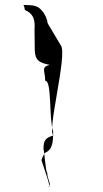

<svg xmlns="http://www.w3.org/2000/svg" viewBox="-20 -653 414 773"><path d="M74 -633C108 -633 122 -631 136 -622C152 -611 168 -587 172 -559L225 -470C253 -435 166 -116 196 -108C163 -98 155 -88 155 -53C158 -50 164 42 170 42C170 70 190 90 175 99C188 108 163 42 147 -8C148 -12 156 -34 162 -38C192 -51 194 -82 194 -124C176 -174 190 -328 162 -328C162 -369 143 -382 180 -392C138 -400 122 -410 120 -449L119 -535C122 -575 114 -598 80 -613C80 -617 77 -631 74 -633Z"/></svg>

Font: Zinc
Style: Regular
Weight: 400
Version: Version 1